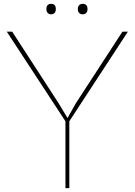

<svg xmlns="http://www.w3.org/2000/svg" viewBox="-20 -974 697 994"><path d="M613.8 -810.1H642.1L338.9 -346.2V0H318.8V-346.2L15.1 -810.1H43L283.2 -439.9L329.1 -363.8H330.1L373 -439.9ZM269 -926.8Q269 -914.6 262.7 -907.2Q256.3 -899.9 245.1 -899.9Q233.4 -899.9 226.8 -907.2Q220.2 -914.6 220.2 -926.8Q220.2 -954.1 245.1 -954.1Q269 -954.1 269 -926.8ZM433.1 -926.8Q433.1 -914.6 426.5 -907.2Q419.9 -899.9 408.2 -899.9Q396.5 -899.9 389.6 -907.2Q382.8 -914.6 382.8 -926.8Q382.8 -939.5 389.4 -946.8Q396 -954.1 408.2 -954.1Q433.1 -954.1 433.1 -926.8Z"/></svg>

Font: Sinkin Sans 100 Thin
Style: Regular
Weight: 100
Designer: Keith Bates
Foundry: K-Type
Version: Sinkin Sans (version 1.0)  by Keith Bates   •   © 2014   www